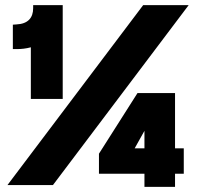

<svg xmlns="http://www.w3.org/2000/svg" viewBox="-20 -720 814 747"><path d="M100 -335H224V-700H109V-688C109 -651 89 -627 44 -625L30 -624V-529H45C63 -529 82 -531 100 -536ZM9 0H186L714 -700H537ZM365 -44H542V7H661V-44H695V-143H661V-358H515L365 -122ZM504 -143 542 -211V-143Z"/></svg>

Font: Fixel Text Black
Style: Regular
Weight: 900
Width: 4
Designer: AlfaBravo + MacPaw
Foundry: Kyrylo Tkachov, Marchela Mozhyna, Serhii Makarenko, Maria Weinstein, Zakhar Kryvoshyya
Version: Version 1.211